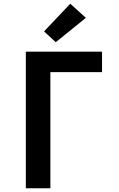

<svg xmlns="http://www.w3.org/2000/svg" viewBox="-20 -1013 640 1033"><path d="M119 0V-735H529V-625H251V0ZM280 -786 217 -844 358 -993 442 -917Z"/></svg>

Font: Iosevka Curly XBdEx
Style: Regular
Weight: 800
Width: 7
Monospace: yes
Designer: Belleve Invis
Foundry: Belleve Invis
Version: Version 11.1.0; ttfautohint (v1.8.3)